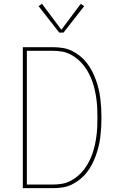

<svg xmlns="http://www.w3.org/2000/svg" viewBox="-20 -981 640 1001"><path d="M99 0V-735H257Q282 -735 307 -731Q332 -727 354.5 -716Q377 -705 397 -689Q417 -673 432.5 -653Q448 -633 459.5 -611Q471 -589 479.5 -565.5Q488 -542 494 -517.5Q500 -493 503 -468Q506 -443 507.5 -418Q509 -393 509 -368Q509 -342 507.5 -317Q506 -292 503 -267Q500 -242 494 -217.5Q488 -193 479.5 -169.5Q471 -146 459.5 -124Q448 -102 432.5 -82Q417 -62 397 -46Q377 -30 354.5 -19Q332 -8 307 -4Q282 0 257 0ZM257 -19Q281 -19 304 -23Q327 -27 348 -38Q369 -49 387 -64.5Q405 -80 419 -98.5Q433 -117 444 -138.5Q455 -160 462.5 -182Q470 -204 475 -227Q480 -250 483 -273.5Q486 -297 487 -320.5Q488 -344 488 -368Q488 -391 487 -414.5Q486 -438 483 -461.5Q480 -485 475 -508Q470 -531 462.5 -553Q455 -575 444 -596.5Q433 -618 419 -636.5Q405 -655 387 -670.5Q369 -686 348 -697Q327 -708 304 -712Q281 -716 257 -716H120V-19ZM289 -811 181 -949 199 -961 300 -826 401 -961 419 -949 311 -811Z"/></svg>

Font: Zed Sans Thin Extended
Style: Regular
Weight: 100
Width: 7
Designer: Belleve Invis
Foundry: Belleve Invis
Version: Version 1.0.0; ttfautohint (v1.8.4)